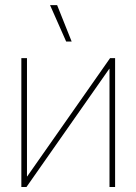

<svg xmlns="http://www.w3.org/2000/svg" viewBox="-20 -748 546 768"><path d="M440.4 0H418V-472.7H417L85.9 0H65.4V-515.6H87.9V-42.5H88.9L420.4 -515.6H440.4ZM244.6 -582 180.2 -727.5H208.5L266.6 -582Z"/></svg>

Font: Inter Display Thin
Style: Regular
Weight: 100
Designer: Rasmus Andersson
Foundry: rsms
Version: Version 4.000;git-a52131595